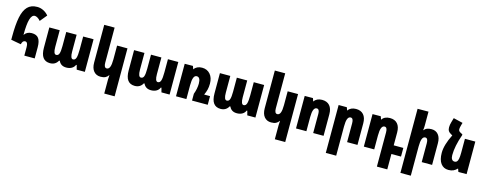

<svg xmlns="http://www.w3.org/2000/svg" viewBox="-31 -1709 7301 2893"><g transform="rotate(15 3619.5 -262.5)"><path d="M290 -134Q290 -212 247 -212Q227 -212 214 -197.5Q201 -183 194 -152L38 -180V-229Q38 -417 61.5 -532Q85 -647 139.5 -703.5Q194 -760 290 -760Q341 -760 387.5 -736.5Q434 -713 467 -673L378 -565Q355 -593 331 -606.5Q307 -620 290 -620Q242 -620 219.5 -541.5Q197 -463 197 -300H199Q216 -327 245 -342Q274 -357 312 -357Q387 -357 419.5 -312Q452 -267 452 -175V0H290Z M544 -193V-508H706V-246Q706 -135 750 -135Q783 -135 795.5 -171Q808 -207 808 -289V-508H970V-246Q970 -135 1013 -135Q1046 -135 1059 -174Q1072 -213 1072 -305V-508H1234V0H1107L1089 -68H1080Q1064 -30 1029 -10Q994 10 946 10Q900 10 870.5 -9.5Q841 -29 827 -63H816Q776 10 692 10Q618 10 581 -40Q544 -90 544 -193Z M1601 240V20Q1601 -3 1605 -47H1602Q1584 -19 1555 -4.5Q1526 10 1480 10Q1412 10 1372.5 -37.5Q1333 -85 1333 -172V-760H1495V-213Q1495 -135 1538 -135Q1570 -135 1585.5 -173.5Q1601 -212 1601 -292V-508H1763V240Z M1866 -193V-508H2028V-246Q2028 -135 2072 -135Q2105 -135 2117.5 -171Q2130 -207 2130 -289V-508H2292V-246Q2292 -135 2335 -135Q2368 -135 2381 -174Q2394 -213 2394 -305V-508H2556V0H2429L2411 -68H2402Q2386 -30 2351 -10Q2316 10 2268 10Q2222 10 2192.5 -9.5Q2163 -29 2149 -63H2138Q2098 10 2014 10Q1940 10 1903 -40Q1866 -90 1866 -193Z M3151 -135V0H2906V-106Q2922 -148 2930.5 -192Q2939 -236 2939 -272Q2939 -373 2881 -373Q2849 -373 2833.5 -334.5Q2818 -296 2818 -216V0H2656V-507L2784 -508L2801 -461H2804Q2821 -488 2852.5 -503Q2884 -518 2926 -518Q3005 -518 3053 -463Q3101 -408 3101 -315Q3101 -263 3090.5 -221Q3080 -179 3059 -135Z M3205 -193V-508H3367V-246Q3367 -135 3411 -135Q3444 -135 3456.5 -171Q3469 -207 3469 -289V-508H3631V-246Q3631 -135 3674 -135Q3707 -135 3720 -174Q3733 -213 3733 -305V-508H3895V0H3768L3750 -68H3741Q3725 -30 3690 -10Q3655 10 3607 10Q3561 10 3531.5 -9.5Q3502 -29 3488 -63H3477Q3437 10 3353 10Q3279 10 3242 -40Q3205 -90 3205 -193Z M4262 240V20Q4262 -3 4266 -47H4263Q4245 -19 4216 -4.5Q4187 10 4141 10Q4073 10 4033.5 -37.5Q3994 -85 3994 -172V-760H4156V-213Q4156 -135 4199 -135Q4231 -135 4246.5 -173.5Q4262 -212 4262 -292V-508H4424V240Z M4528 -507 4656 -508 4673 -461H4676Q4693 -488 4724.5 -503Q4756 -518 4798 -518Q4875 -518 4916.5 -471Q4958 -424 4958 -336V0H4796V-299Q4796 -373 4753 -373Q4690 -373 4690 -220V0H4528Z M5057 -507H5185L5202 -461H5205Q5222 -488 5253.5 -503Q5285 -518 5327 -518Q5404 -518 5445.5 -471Q5487 -424 5487 -336V0H5325V-295Q5325 -373 5282 -373Q5250 -373 5234.5 -334.5Q5219 -296 5219 -216V240H5057Z M5854 -295Q5854 -373 5811 -373Q5779 -373 5763.5 -334.5Q5748 -296 5748 -216V0H5586V-507L5714 -508L5731 -461H5734Q5751 -488 5782.5 -503Q5814 -518 5856 -518Q5933 -518 5974.5 -471Q6016 -424 6016 -336V-135H6166V0H6016V240H5854Z M6391 -544Q6391 -511 6386 -471H6390Q6406 -494 6434 -506Q6462 -518 6506 -518Q6573 -518 6612 -470.5Q6651 -423 6651 -336V0H6489V-295Q6489 -373 6446 -373Q6414 -373 6398.5 -334.5Q6383 -296 6383 -216V240H6221V-760L6391 -761Z M7189 -508V0H7061L7044 -47H7041Q7015 -19 6983 -4.5Q6951 10 6906 10Q6830 10 6787 -48Q6744 -106 6744 -215Q6744 -338 6830 -508L6805 -522Q6775 -539 6763 -559Q6751 -579 6751 -615Q6751 -653 6764 -696L6784 -765L6930 -730L6921 -699Q6907 -650 6907 -628Q6907 -610 6915.5 -598.5Q6924 -587 6948 -575L6972 -563V-548Q6906 -361 6906 -221Q6906 -180 6921 -157.5Q6936 -135 6964 -135Q6986 -135 6999.5 -148.5Q7013 -162 7020 -196Q7027 -230 7027 -292V-508Z"/></g></svg>

Font: Noto Sans Armenian Black Cond
Style: Regular
Weight: 900
Width: 3
Designer: Monotype Design team
Foundry: Monotype Imaging Inc.
Version: Version 1.000